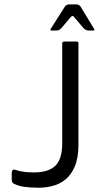

<svg xmlns="http://www.w3.org/2000/svg" viewBox="-20 -859 484 888"><path d="M159.7 9.2Q121.3 9.2 88.7 4.8Q65.5 0.7 44.3 -9.2Q34.2 -13.3 34.2 -30.5V-58.7Q34.2 -79.3 52.3 -73Q91.2 -60.2 144.3 -61.7Q207.3 -63.2 237.6 -94Q267.8 -124.8 267.8 -197.8V-657.5Q267.8 -666.8 277 -667H336Q342.8 -667 342.8 -657.5V-191.5Q342.8 -129.5 326.4 -90.4Q310 -51.3 283.5 -29.6Q257 -7.8 224.7 0.7Q192.3 9.2 159.7 9.2ZM214.8 -725.7 280.2 -828.7Q287.2 -838.8 302.3 -838.8H332Q346.2 -838.8 353 -827.8L415 -725.8Q420.7 -717.5 410 -717.7H390.2Q376 -717.8 365.3 -730L322.7 -780.3Q316 -790 307.5 -780.3L263.8 -729Q254.2 -717.8 240.8 -717.7H219.8Q209.5 -717.7 214.8 -725.7Z"/></svg>

Font: Vivano Light
Style: Regular
Weight: 300
Designer: Joe Prince, Josias Burgherr
Version: Version 2.064;September 19, 2022;FontCreator 14.0.0.2877 64-